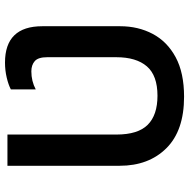

<svg xmlns="http://www.w3.org/2000/svg" viewBox="-14 -750 774 787"><g transform="rotate(-90 373.5 -357.0)"><path d="M370 10Q231 10 159 -62.5Q87 -135 87 -254V-714H215V-267Q215 -179 255 -139Q295 -99 374 -99Q457 -99 494.5 -142.5Q532 -186 532 -268V-551Q532 -588 516 -602Q500 -616 474 -616Q434 -616 400 -598V-700Q419 -710 448.5 -717Q478 -724 510 -724Q659 -724 659 -571V-252Q659 -178 627.5 -118.5Q596 -59 532 -24.5Q468 10 370 10Z"/></g></svg>

Font: Noto Sans SemiBold
Style: Regular
Weight: 600
Designer: Monotype Design Team
Foundry: Monotype Imaging Inc.
Version: Version 2.007